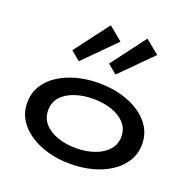

<svg xmlns="http://www.w3.org/2000/svg" viewBox="-144 -960 1096 1112"><g transform="rotate(20 404.0 -403.5)"><path d="M404 14Q333 14 269.5 -3Q206 -20 156.5 -52.5Q107 -85 78.5 -131Q50 -177 50 -235Q50 -294 78.5 -340Q107 -386 156.5 -418Q206 -450 269.5 -466.5Q333 -483 404 -483Q474 -483 537.5 -466.5Q601 -450 650.5 -418Q700 -386 729 -340Q758 -294 758 -235Q758 -177 730 -131Q702 -85 653 -52.5Q604 -20 540 -3Q476 14 404 14ZM404 -83Q467 -83 518 -101Q569 -119 599.5 -153Q630 -187 630 -235Q630 -284 599.5 -317.5Q569 -351 518 -368.5Q467 -386 404 -386Q342 -386 290.5 -368.5Q239 -351 209 -317.5Q179 -284 179 -235Q179 -187 209 -153Q239 -119 290.5 -101Q342 -83 404 -83ZM475 -562 418 -609 578 -821 663 -751ZM249 -562 192 -609 352 -821 437 -751Z"/></g></svg>

Font: BioRhyme SemiExpanded SemiBold
Style: Regular
Weight: 600
Width: 6
Designer: Aoife Mooney
Foundry: Aoife Mooney Type
Version: Version 1.600;gftools[0.9.33]